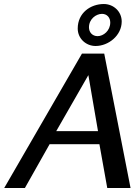

<svg xmlns="http://www.w3.org/2000/svg" viewBox="-20 -936 694 956"><path d="M1 0H104L227 -218H475L514 0H630L499 -669H388ZM260 -283 420 -562 468 -283ZM367 -794C367 -744 408 -707 456 -707C520 -707 586 -759 586 -829C586 -879 545 -916 497 -916C431 -916 367 -872 367 -794ZM423 -800C423 -841 458 -867 488 -867C513 -867 529 -848 529 -824C529 -783 495 -756 466 -756C440 -756 423 -775 423 -800Z"/></svg>

Font: KpSans
Style: BoldItalic
Weight: 700
Italic angle: -11°
Version: Version 0.66